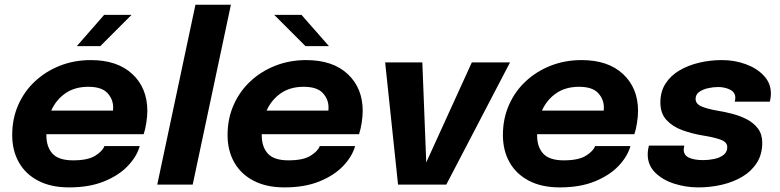

<svg xmlns="http://www.w3.org/2000/svg" viewBox="-20 -802 3388 834"><path d="M587 -167.5Q574.5 -122.5 535.2 -81.2Q496 -40 432 -14Q368 12 280 12Q201.5 12 146.2 -16.8Q91 -45.5 62 -96.8Q33 -148 33 -215.5Q33 -286.5 59.2 -346Q85.5 -405.5 132.2 -449Q179 -492.5 241 -516.8Q303 -541 374.5 -541Q490 -541 555 -480.2Q620 -419.5 620 -320Q620 -297.5 615.5 -268.2Q611 -239 604 -219H181.5Q181.5 -217 181.5 -214.5Q181.5 -163.5 208.2 -134.5Q235 -105.5 297.5 -105.5Q362 -105.5 394 -125.8Q426 -146 433.5 -167.5ZM363.5 -425Q305 -425 264.2 -396.8Q223.5 -368.5 202.5 -321.5H471Q471.5 -328 471.5 -335.5Q471.5 -371 446.5 -398Q421.5 -425 363.5 -425ZM313.5 -601.5 432.5 -737.5H551.5L415.5 -601.5Z M983 -781.5 817 0H663L829 -781.5Z M1522.5 -167.5Q1510 -122.5 1470.8 -81.2Q1431.5 -40 1367.5 -14Q1303.5 12 1215.5 12Q1137 12 1081.8 -16.8Q1026.5 -45.5 997.5 -96.8Q968.5 -148 968.5 -215.5Q968.5 -286.5 994.8 -346Q1021 -405.5 1067.8 -449Q1114.5 -492.5 1176.5 -516.8Q1238.5 -541 1310 -541Q1425.5 -541 1490.5 -480.2Q1555.5 -419.5 1555.5 -320Q1555.5 -297.5 1551 -268.2Q1546.5 -239 1539.5 -219H1117Q1117 -217 1117 -214.5Q1117 -163.5 1143.8 -134.5Q1170.5 -105.5 1233 -105.5Q1297.5 -105.5 1329.5 -125.8Q1361.5 -146 1369 -167.5ZM1299 -425Q1240.5 -425 1199.8 -396.8Q1159 -368.5 1138 -321.5H1406.5Q1407 -328 1407 -335.5Q1407 -371 1382 -398Q1357 -425 1299 -425ZM1409 -601.5H1307L1171 -737.5H1289.5Z M2195.5 -531 1918.5 0H1709L1653 -531H1814.5L1831.5 -96.5L2029.5 -531Z M2718.5 -167.5Q2706 -122.5 2666.8 -81.2Q2627.5 -40 2563.5 -14Q2499.5 12 2411.5 12Q2333 12 2277.8 -16.8Q2222.5 -45.5 2193.5 -96.8Q2164.5 -148 2164.5 -215.5Q2164.5 -286.5 2190.8 -346Q2217 -405.5 2263.8 -449Q2310.5 -492.5 2372.5 -516.8Q2434.5 -541 2506 -541Q2621.5 -541 2686.5 -480.2Q2751.5 -419.5 2751.5 -320Q2751.5 -297.5 2747 -268.2Q2742.5 -239 2735.5 -219H2313Q2313 -217 2313 -214.5Q2313 -163.5 2339.8 -134.5Q2366.5 -105.5 2429 -105.5Q2493.5 -105.5 2525.5 -125.8Q2557.5 -146 2565 -167.5ZM2495 -425Q2436.5 -425 2395.8 -396.8Q2355 -368.5 2334 -321.5H2602.5Q2603 -328 2603 -335.5Q2603 -371 2578 -398Q2553 -425 2495 -425Z M3014 12Q2958 12 2907.5 -4.5Q2857 -21 2825.2 -53Q2793.5 -85 2793.5 -131.5Q2793.5 -141.5 2795.2 -152.5Q2797 -163.5 2798.5 -169.5H2952.5Q2950 -160 2950 -151.5Q2950 -128 2972.5 -117.2Q2995 -106.5 3035 -106.5Q3058 -106.5 3082.2 -111.5Q3106.5 -116.5 3122.8 -129Q3139 -141.5 3139 -163Q3139 -184 3112.5 -194.5Q3086 -205 3030 -214Q2985 -221.5 2943.2 -236.8Q2901.5 -252 2875 -280.8Q2848.5 -309.5 2848.5 -357Q2848.5 -404 2870.8 -438.8Q2893 -473.5 2931.2 -496Q2969.5 -518.5 3017.2 -529.8Q3065 -541 3116 -541Q3171 -541 3219.5 -523.2Q3268 -505.5 3298.2 -473Q3328.5 -440.5 3328.5 -396Q3328.5 -385 3327 -375.8Q3325.5 -366.5 3324 -360.5H3171.5Q3174 -368.5 3174 -377Q3174 -401.5 3150.8 -412.8Q3127.5 -424 3099 -424Q3078.5 -424 3055.8 -419Q3033 -414 3017.2 -402.8Q3001.5 -391.5 3001.5 -372.5Q3001.5 -350.5 3027.5 -339.5Q3053.5 -328.5 3100.5 -320.5Q3131 -315.5 3164 -306.8Q3197 -298 3225.8 -282.8Q3254.5 -267.5 3272.8 -243Q3291 -218.5 3291 -181.5Q3291 -131.5 3267.5 -94.8Q3244 -58 3204.5 -34.5Q3165 -11 3115.5 0.5Q3066 12 3014 12Z"/></svg>

Font: Epilogue
Style: Bold Italic
Weight: 700
Italic angle: -12°
Designer: Tyler Finck
Foundry: Etcetera Type Co
Version: Version 2.111; ttfautohint (v1.8.3)